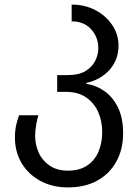

<svg xmlns="http://www.w3.org/2000/svg" viewBox="-20 -566 606 836"><path d="M276 250Q208 250 155.5 221.5Q103 193 74 144Q45 95 45 33Q45 4 50.5 -21.5Q56 -47 63 -64H147Q142 -48 137.5 -22.5Q133 3 133 25Q133 64 148.5 98.5Q164 133 196 155Q228 177 276 177Q327 177 360 154.5Q393 132 409 94Q425 56 425 10Q425 -40 407 -79.5Q389 -119 354 -142.5Q319 -166 268 -166H229V-239H275Q323 -239 352 -256.5Q381 -274 394.5 -301Q408 -328 408 -356Q408 -404 377 -438.5Q346 -473 292 -473V-546Q350 -546 396 -521.5Q442 -497 469 -456.5Q496 -416 496 -368Q496 -306 457.5 -262.5Q419 -219 356 -205V-201Q398 -195 434.5 -169.5Q471 -144 493.5 -98.5Q516 -53 516 14Q516 85 486 138.5Q456 192 402.5 221Q349 250 276 250Z"/></svg>

Font: Go Noto Current
Style: Regular
Weight: 400
Designer: Monotype Design Team
Foundry: Monotype Imaging Inc.
Version: Version 2.007; ttfautohint (v1.8) -l 8 -r 50 -G 200 -x 14 -D